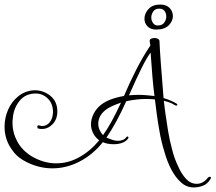

<svg xmlns="http://www.w3.org/2000/svg" viewBox="-22 -702 948 844"><path d="M830 122Q799 122 775 101Q750 79 731.5 44Q713 9 701 -34Q687 -79 680 -120Q672 -163 667 -201.5Q662 -240 659 -265Q649 -266 640 -266.5Q631 -267 622 -267Q600 -267 578 -264.5Q556 -262 533 -257Q510 -206 488.5 -167Q467 -128 446 -97Q458 -92 471 -87.5Q484 -83 497 -83Q508 -83 518 -87Q528 -91 535 -101Q536 -102 538 -102Q540 -102 542 -100Q544 -98 541 -93Q532 -80 515 -74Q498 -68 478 -68Q450 -68 430 -77Q387 -23 329 7.5Q271 38 208 38Q180 38 152.5 31.5Q125 25 98 12Q56 -8 35 -38Q16 -62 7 -89Q-2 -116 -2 -144Q-2 -184 13.5 -219.5Q29 -255 58 -278.5Q87 -302 125 -305Q166 -307 198 -282Q230 -257 230 -212Q230 -178 209.5 -156.5Q189 -135 162 -135Q158 -135 154 -135.5Q150 -136 146 -137Q142 -138 142 -144Q142 -151 147 -151Q152 -151 155.5 -149.5Q159 -148 163 -148Q183 -148 196.5 -164.5Q210 -181 211 -209Q211 -247 188 -269Q165 -291 135 -291Q90 -291 63.5 -258Q37 -225 34 -179Q33 -175 33 -171Q33 -167 33 -162Q33 -119 54 -80Q75 -41 117 -15Q170 16 225 16Q278 16 326.5 -11Q375 -38 414 -85Q396 -99 387 -117.5Q378 -136 378 -155Q378 -179 390 -202.5Q402 -226 423 -242Q458 -269 523 -280Q546 -335 576 -394Q606 -453 639 -502L636 -520V-522Q636 -529 643 -532Q650 -535 657 -535Q665 -535 672 -531.5Q679 -528 679 -521Q682 -451 697 -271Q714 -266 729 -259.5Q744 -253 755 -246L758 -241Q758 -238 753 -238Q750 -238 746 -240Q731 -251 698 -259L705 -204Q710 -169 716.5 -128.5Q723 -88 734 -47Q744 -6 761 29Q776 63 796 84.5Q816 106 843 106Q871 106 892 79Q896 75 899 75Q903 75 905 77.5Q907 80 903 85Q890 107 870 114.5Q850 122 830 122ZM657 -280Q652 -319 648 -365Q644 -411 640 -471Q623 -448 600.5 -403Q578 -358 545 -283Q556 -284 566.5 -284.5Q577 -285 587 -285Q604 -285 621 -283.5Q638 -282 657 -280ZM431 -108Q451 -136 469.5 -170Q488 -204 510 -251Q487 -243 469.5 -235Q452 -227 440 -217Q410 -192 410 -158Q410 -131 431 -108ZM665 -572Q640 -572 626.5 -586Q613 -600 613 -619Q613 -643 631 -662.5Q649 -682 682 -682Q709 -682 723.5 -667Q738 -652 738 -631Q738 -609 719.5 -590.5Q701 -572 665 -572ZM672 -590Q691 -590 700 -602.5Q709 -615 709 -630Q709 -643 701.5 -653.5Q694 -664 678 -664Q660 -664 651.5 -651.5Q643 -639 643 -625Q643 -612 650.5 -601Q658 -590 672 -590Z"/></svg>

Font: Puppies Play
Style: Regular
Weight: 400
Designer: Robert E. Leuschke
Foundry: Robert E. Leuschke
Version: Version 1.010; ttfautohint (v1.8.3)